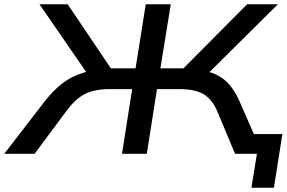

<svg xmlns="http://www.w3.org/2000/svg" viewBox="-55 -725 1351 905"><path d="M1130 160 1156 0H1097L1111 -93H1276L1236 160ZM-35 0 157 -249Q192 -293 229 -324Q266 -355 311.5 -373Q357 -391 415 -398L366 -364L131 -705H264L479 -386L454 -403H584L632 -705H750L701 -403H833L793 -386L1110 -705H1255L911 -364L872 -398Q927 -391 964.5 -373Q1002 -355 1027.5 -324.5Q1053 -294 1073 -250L1182 0H1053L968 -203Q944 -258 903.5 -281.5Q863 -305 791 -305H685L637 0H520L568 -305H462Q392 -305 346.5 -282.5Q301 -260 259 -203L108 0Z"/></svg>

Font: Nunito Sans 10pt Expanded SemiBold
Style: Italic
Weight: 600
Width: 7
Italic angle: -9°
Designer: Vernon Adams
Foundry: Vernon Adams
Version: Version 3.101;gftools[0.9.27]